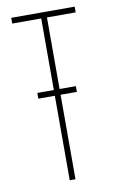

<svg xmlns="http://www.w3.org/2000/svg" viewBox="-82 -745 474 790"><g transform="rotate(-10 155.5 -350.0)"><path d="M75 -353V-377H236V-353ZM144 0V-676L167 -700H168V0ZM23 -676V-700H167L144 -676ZM168 -676V-700H288V-676Z"/></g></svg>

Font: Foldit Thin
Style: Regular
Weight: 100
Designer: Sophia Tai
Foundry: Sophia Tai
Version: Version 1.003